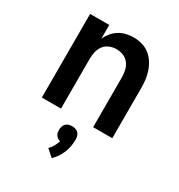

<svg xmlns="http://www.w3.org/2000/svg" viewBox="-183 -653 966 1034"><g transform="rotate(30 300.0 -136.0)"><path d="M81 0V-520H200V-434Q209 -455 224 -473.5Q239 -492 259 -504.5Q279 -517 302 -522.5Q325 -528 348 -528Q374 -528 400 -521Q426 -514 446.5 -498Q467 -482 481.5 -460Q496 -438 504.5 -413Q513 -388 516 -362Q519 -336 519 -310V0H400V-310Q400 -332 395 -353.5Q390 -375 377 -392.5Q364 -410 343 -418.5Q322 -427 300 -427Q278 -427 257 -418.5Q236 -410 223 -392.5Q210 -375 205 -353.5Q200 -332 200 -310V0ZM290 256 247 218Q260 205 269 189Q278 173 284 155Q275 153 268 148Q261 143 256 136Q251 129 249.5 121Q248 113 248 104Q248 94 251 83.5Q254 73 261.5 65.5Q269 58 279 55Q289 52 300 52Q311 52 321 55Q331 58 338.5 65.5Q346 73 349 83.5Q352 94 352 104Q352 125 348.5 146Q345 167 337 186.5Q329 206 317 224Q305 242 290 256Z"/></g></svg>

Font: Iosevka Fixed Extended
Style: Bold
Weight: 700
Width: 7
Monospace: yes
Designer: Belleve Invis
Foundry: Belleve Invis
Version: Version 24.1.1; ttfautohint (v1.8.4)